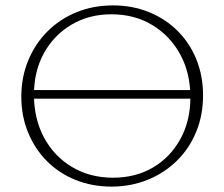

<svg xmlns="http://www.w3.org/2000/svg" viewBox="-20 -685 832 712"><path d="M393 7Q321 7 259.5 -18Q198 -43 153.5 -88Q109 -133 84 -194Q59 -255 59 -327Q59 -399 85 -461.5Q111 -524 157 -569.5Q203 -615 264.5 -640Q326 -665 399 -665Q471 -665 532.5 -640Q594 -615 639 -570Q684 -525 708.5 -464Q733 -403 733 -331Q733 -258 707.5 -196Q682 -134 635.5 -88.5Q589 -43 527 -18Q465 7 393 7ZM399 -26Q483 -26 547.5 -64Q612 -102 649 -169.5Q686 -237 686 -324Q686 -414 648.5 -483Q611 -552 545 -592Q479 -632 393 -632Q310 -632 245 -593.5Q180 -555 143 -488Q106 -421 106 -334Q106 -244 143.5 -174.5Q181 -105 247.5 -65.5Q314 -26 399 -26ZM74 -319V-351H719V-319Z"/></svg>

Font: Ysabeau Office ExtraLight
Style: Regular
Weight: 250
Designer: Christian Thalmann (Catharsis Fonts)
Version: Version 2.001;gftools[0.9.30]; featfreeze: tnum,lnum,ss02